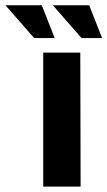

<svg xmlns="http://www.w3.org/2000/svg" viewBox="-93 -695 400 715"><path d="M68 0V-499H206L207.2 0ZM34.2 -553.2 -72.8 -675.4H62.6L110.6 -553.2ZM210.8 -553.2 103.8 -675.4H239.2L287.2 -553.2Z"/></svg>

Font: Maven Pro VF Beta
Style: Regular
Weight: 400
Designer: Joe Prince
Foundry: Joe Prince
Version: Version 2.002